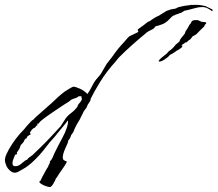

<svg xmlns="http://www.w3.org/2000/svg" viewBox="-55 -692 891 786"><path d="M149 74Q146 74 134.5 70.5Q123 67 114 61Q105 55 106 51L110 49Q111 46 118.5 31.5Q126 17 133.5 4Q141 -9 142 -9Q142 -13 146.5 -20Q151 -27 149 -31Q156 -37 160 -46.5Q164 -56 168 -65Q176 -81 184 -97Q192 -113 201 -129Q212 -149 218.5 -169Q225 -189 223 -199Q219 -193 208.5 -180.5Q198 -168 189 -157Q180 -146 180 -146Q171 -134 159 -121Q147 -108 138 -96Q124 -77 107.5 -58.5Q91 -40 73 -24Q66 -18 58 -12Q50 -6 41 -1Q33 3 23.5 9Q14 15 5 15Q-4 15 -13.5 7Q-23 -1 -28 -11Q-30 -17 -32.5 -23.5Q-35 -30 -35 -38Q-34 -50 -29 -60Q-24 -70 -19 -80Q-6 -103 9.5 -123.5Q25 -144 44 -163Q47 -167 55 -176.5Q63 -186 71.5 -194.5Q80 -203 83 -203Q83 -205 94.5 -215.5Q106 -226 123.5 -241Q141 -256 157.5 -271Q174 -286 184 -296Q192 -303 197.5 -307.5Q203 -312 211 -318Q216 -321 229 -329Q242 -337 246 -337Q254 -337 272 -329Q290 -321 303 -307Q314 -323 323 -341.5Q332 -360 345 -374Q356 -386 360 -393Q364 -400 368.5 -408Q373 -416 382 -431Q387 -438 393 -445Q399 -452 404 -459Q417 -478 428 -491.5Q439 -505 454 -521Q458 -526 466 -535Q474 -544 478 -545L509 -560Q513 -563 510 -566.5Q507 -570 511 -573L537 -592Q542 -596 547 -600Q552 -604 559 -606Q562 -609 575.5 -617.5Q589 -626 594 -627L626 -647Q630 -649 634.5 -650Q639 -651 642 -653L664 -657L667 -658Q669 -661 679 -663.5Q689 -666 699.5 -668Q710 -670 714 -670L723 -671Q726 -673 729 -672Q732 -671 735 -672Q745 -672 753.5 -672Q762 -672 771 -670L787 -667Q791 -664 803 -659Q815 -654 816 -650L813 -646L808 -650Q802 -653 796.5 -657Q791 -661 783 -662Q780 -663 777 -663Q774 -663 771 -663Q758 -663 744.5 -659Q731 -655 718 -652Q714 -651 709.5 -650Q705 -649 700 -648L684 -638L681 -639Q679 -636 668.5 -633.5Q658 -631 659 -628Q655 -628 655 -629Q645 -621 638.5 -613.5Q632 -606 620 -598Q614 -594 601.5 -590Q589 -586 581 -584Q577 -575 563 -569Q549 -563 541 -555Q513 -532 486 -508Q459 -484 433 -458Q429 -454 426 -450Q423 -446 419 -441Q380 -398 354.5 -356Q329 -314 320 -295L316 -287L315 -280L304 -263L299 -251L289 -238L271 -202L259 -182Q255 -175 251.5 -167Q248 -159 245 -151L237 -140L231 -125L225 -118L222 -106L213 -86Q207 -73 204.5 -63.5Q202 -54 202 -49Q202 -39 207 -36Q212 -33 216 -32Q220 -31 217 -26Q210 -13 198 3.5Q186 20 178 34L174 38Q173 43 164.5 58Q156 73 149 74ZM13 -12Q23 -13 36 -25Q49 -37 56 -38Q59 -44 66 -48.5Q73 -53 78 -57L107 -85Q128 -105 150.5 -129Q173 -153 193 -175L213 -206Q221 -218 237 -230Q253 -242 263 -257Q262 -261 269 -268.5Q276 -276 279 -282Q281 -284 279.5 -289Q278 -294 279 -297Q279 -298 274 -298Q269 -298 267 -298Q261 -292 253 -290Q245 -288 237 -284L227 -276Q223 -274 204 -261.5Q185 -249 161.5 -233Q138 -217 121 -204Q104 -191 104 -186H98V-178H94V-177Q92 -175 90 -172Q88 -169 85 -168Q83 -166 83 -168H82Q81 -165 79.5 -164.5Q78 -164 76 -162L68 -150H67L71 -142Q69 -142 62 -137Q55 -132 55 -131V-126Q48 -125 46 -120Q44 -115 41 -110L30 -98L24 -82L17 -72Q16 -71 14.5 -68Q13 -65 14 -65V-64Q15 -64 15 -63Q15 -62 12.5 -60Q10 -58 7 -59Q6 -55 1 -44Q-4 -33 -4 -24Q-4 -9 13 -12ZM618 -448Q606 -440 597 -440Q592 -440 597.5 -447Q603 -454 628 -473Q630 -475 633 -479Q636 -483 640 -485Q647 -490 653.5 -496.5Q660 -503 664 -509Q666 -511 672.5 -516Q679 -521 680 -523Q682 -531 687 -536.5Q692 -542 699 -551Q703 -556 703 -559Q703 -562 706 -566Q712 -574 714.5 -579Q717 -584 721 -591Q726 -595 727 -599Q728 -603 732 -606.5Q736 -610 750 -610Q757 -610 763 -606Q769 -602 778 -602Q787 -602 789 -599V-598Q789 -594 784 -591Q783 -588 781.5 -585Q780 -582 777 -580Q763 -567 750 -553Q747 -550 741.5 -547.5Q736 -545 732 -542Q731 -539 728.5 -536.5Q726 -534 724 -531Q723 -530 719.5 -528Q716 -526 714 -524Q713 -523 712.5 -522Q712 -521 709 -519Q709 -518 707.5 -518.5Q706 -519 704 -518Q703 -517 698.5 -514Q694 -511 691 -509Q688 -508 688 -505Q688 -504 689.5 -505Q691 -506 692 -505Q692 -501 688 -497Q683 -493 676 -488.5Q669 -484 667 -484Q668 -484 659.5 -478Q651 -472 640 -467Q638 -463 630.5 -457Q623 -451 618 -448Z"/></svg>

Font: Cherish
Style: Regular
Weight: 400
Designer: Robert E. Leuschke
Foundry: Robert E. Leuschke
Version: Version 1.005